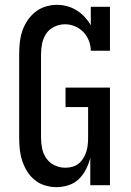

<svg xmlns="http://www.w3.org/2000/svg" viewBox="-20 -763 540 791"><path d="M213 8Q189 8 165.5 1Q142 -6 123 -21.5Q104 -37 91.5 -57.5Q79 -78 71.5 -101Q64 -124 61.5 -148Q59 -172 59 -196V-539Q59 -563 61.5 -587Q64 -611 71.5 -634Q79 -657 92.5 -677.5Q106 -698 124.5 -713Q143 -728 166.5 -735.5Q190 -743 214 -743Q236 -743 256.5 -737.5Q277 -732 295.5 -720.5Q314 -709 328.5 -693.5Q343 -678 354 -659V-735H433V-554H354Q354 -575 346 -595.5Q338 -616 323.5 -631Q309 -646 289 -654.5Q269 -663 248 -663Q225 -663 204 -653Q183 -643 170.5 -624.5Q158 -606 153.5 -583.5Q149 -561 149 -539V-196Q149 -174 153.5 -151.5Q158 -129 171 -110.5Q184 -92 205 -82Q226 -72 249 -72Q264 -72 278.5 -76Q293 -80 304.5 -89.5Q316 -99 323.5 -111.5Q331 -124 335.5 -138Q340 -152 341.5 -167Q343 -182 343 -196V-322H250V-402H433V0H352V-113Q346 -89 334.5 -66Q323 -43 305 -25.5Q287 -8 262.5 0Q238 8 213 8Z"/></svg>

Font: Iosevka Curly Slab Medium
Style: Regular
Weight: 500
Monospace: yes
Designer: Belleve Invis
Foundry: Belleve Invis
Version: Version 22.1.2; ttfautohint (v1.8.4)